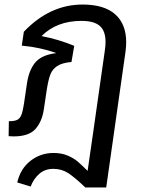

<svg xmlns="http://www.w3.org/2000/svg" viewBox="-20 -594 652 846"><path d="M536 -408Q536 -389 533 -366L498 -120L481 0L448 232H356Q310 188 281 169Q252 150 215 150Q178 150 153 172Q128 194 115 228L56 210Q70 149 114.5 114.5Q159 80 216 80Q251 80 278 91.5Q305 103 322 117.5Q339 132 366 159L389 0L442 -372Q445 -392 445 -409Q445 -458 419.5 -480Q394 -502 339 -502Q230 -502 163 -435Q237 -421 307 -392L295 -321Q253 -317 232 -303Q211 -289 202 -266Q193 -243 186 -198L173 -111Q165 -58 136 -25.5Q107 7 40 7Q27 7 18 6L19 -60H22Q43 -60 55 -65.5Q67 -71 73.5 -86Q80 -101 85 -133L98 -221Q106 -282 134 -317Q162 -352 228 -360Q160 -385 76 -393L85 -454Q199 -574 344 -574Q439 -574 487.5 -531Q536 -488 536 -408Z"/></svg>

Font: FiraGO
Style: Italic
Weight: 400
Italic angle: -8°
Designer: bBox Type GmbH
Foundry: bBox Type GmbH
Version: Version 1.001